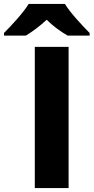

<svg xmlns="http://www.w3.org/2000/svg" viewBox="-30 -951 473 971"><path d="M115.2 -931.2C87.4 -885.7 26.9 -820.8 -9.8 -784.2V-771H101.1C137.7 -793.9 170.4 -817.9 206.1 -851.1C239.3 -817.9 277.3 -791 312 -771H423.3V-784.2C389.2 -818.4 325.2 -886.2 298.3 -931.2ZM316.9 -713.9H146V0H316.9Z"/></svg>

Font: Noto Reveo Sans
Style: Regular
Weight: 800
Designer: Monotype Design Team
Foundry: Monotype Imaging Inc.
Version: Version 2.007